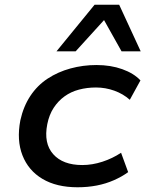

<svg xmlns="http://www.w3.org/2000/svg" viewBox="-20 -783 615 812"><path d="M308 9Q219 9 159.5 -26.5Q100 -62 75 -126Q50 -190 66 -274Q79 -333 108.5 -377.5Q138 -422 181.5 -450.5Q225 -479 278 -493.5Q331 -508 388 -508Q448 -508 497 -490.5Q546 -473 574 -443L529 -361Q501 -386 463.5 -399.5Q426 -413 386 -413Q348 -413 314 -404Q280 -395 253 -375.5Q226 -356 207 -327Q188 -298 180 -258Q164 -177 205 -131Q246 -85 328 -85Q370 -85 413 -99Q456 -113 492 -137L522 -55Q496 -36 462 -21Q428 -6 389.5 1.5Q351 9 308 9ZM219 -566 380 -763H484L575 -566H494L420 -698L300 -566Z"/></svg>

Font: Nunito Sans 7pt SemiExpanded SemiBold
Style: Italic
Weight: 600
Width: 6
Italic angle: -9°
Designer: Vernon Adams
Foundry: Vernon Adams
Version: Version 3.101;gftools[0.9.27]